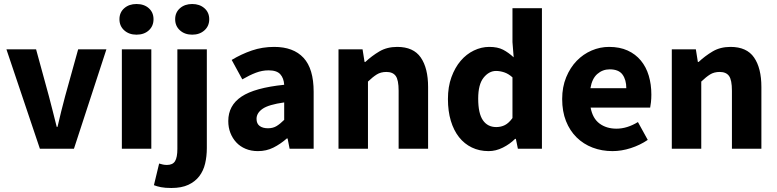

<svg xmlns="http://www.w3.org/2000/svg" viewBox="-20 -742 3879 958"><path d="M179 0 12 -496H160L224 -262Q234 -225 243.5 -186.5Q253 -148 263 -109H267Q276 -148 285.5 -186.5Q295 -225 305 -262L370 -496H511L349 0Z M588 0V-496H735V0ZM661 -569Q624 -569 600 -590.5Q576 -612 576 -646Q576 -680 600 -701Q624 -722 661 -722Q699 -722 722.5 -701Q746 -680 746 -646Q746 -612 722.5 -590.5Q699 -569 661 -569Z M835 196Q804 196 783.5 192Q763 188 748 182L774 74Q784 77 793 79Q802 81 813 81Q842 81 853.5 62Q865 43 865 1V-496H1012V-3Q1012 38 1003.5 74Q995 110 974.5 137Q954 164 920 180Q886 196 835 196ZM939 -569Q902 -569 878 -590.5Q854 -612 854 -646Q854 -680 878 -701Q902 -722 939 -722Q976 -722 1000 -701Q1024 -680 1024 -646Q1024 -612 1000 -590.5Q976 -569 939 -569Z M1267 12Q1233 12 1205.5 0.5Q1178 -11 1159 -31.5Q1140 -52 1129.5 -79Q1119 -106 1119 -138Q1119 -216 1185 -260Q1251 -304 1398 -319Q1396 -352 1378.5 -371.5Q1361 -391 1320 -391Q1288 -391 1256.5 -379Q1225 -367 1189 -346L1136 -443Q1184 -472 1236.5 -490Q1289 -508 1348 -508Q1444 -508 1494.5 -453.5Q1545 -399 1545 -284V0H1425L1415 -51H1411Q1379 -23 1344 -5.5Q1309 12 1267 12ZM1317 -102Q1342 -102 1360 -113Q1378 -124 1398 -144V-231Q1320 -220 1290 -199Q1260 -178 1260 -149Q1260 -125 1275.5 -113.5Q1291 -102 1317 -102Z M1669 0V-496H1789L1799 -433H1803Q1835 -463 1873 -485.5Q1911 -508 1962 -508Q2043 -508 2079.5 -455Q2116 -402 2116 -308V0H1969V-289Q1969 -343 1954.5 -363Q1940 -383 1908 -383Q1880 -383 1860 -370.5Q1840 -358 1816 -335V0Z M2418 12Q2372 12 2334.5 -6Q2297 -24 2270.5 -57.5Q2244 -91 2229.5 -139Q2215 -187 2215 -248Q2215 -309 2232.5 -357Q2250 -405 2278.5 -438.5Q2307 -472 2344.5 -490Q2382 -508 2421 -508Q2463 -508 2490 -494Q2517 -480 2543 -456L2537 -532V-701H2684V0H2564L2554 -49H2550Q2524 -23 2489 -5.5Q2454 12 2418 12ZM2456 -108Q2480 -108 2499.5 -118Q2519 -128 2537 -153V-356Q2517 -374 2496 -381Q2475 -388 2455 -388Q2420 -388 2393 -354.5Q2366 -321 2366 -250Q2366 -176 2389.5 -142Q2413 -108 2456 -108Z M3036 12Q2983 12 2937 -5.5Q2891 -23 2857 -56.5Q2823 -90 2804 -138Q2785 -186 2785 -248Q2785 -308 2805 -356.5Q2825 -405 2857.5 -438.5Q2890 -472 2932 -490Q2974 -508 3019 -508Q3072 -508 3111.5 -490Q3151 -472 3177.5 -440Q3204 -408 3217 -364.5Q3230 -321 3230 -270Q3230 -250 3228 -232Q3226 -214 3224 -205H2927Q2937 -151 2971.5 -125.5Q3006 -100 3056 -100Q3109 -100 3163 -133L3212 -44Q3174 -18 3127.5 -3Q3081 12 3036 12ZM2926 -302H3105Q3105 -344 3086 -370Q3067 -396 3022 -396Q2987 -396 2960.5 -373Q2934 -350 2926 -302Z M3332 0V-496H3452L3462 -433H3466Q3498 -463 3536 -485.5Q3574 -508 3625 -508Q3706 -508 3742.5 -455Q3779 -402 3779 -308V0H3632V-289Q3632 -343 3617.5 -363Q3603 -383 3571 -383Q3543 -383 3523 -370.5Q3503 -358 3479 -335V0Z"/></svg>

Font: TT Toshiba Sans
Style: Bold
Weight: 700
Designer: Paul D. Hunt
Foundry: Toshiba Corporation
Version: Version 2.020;PS 2.000;hotconv 1.0.86;makeotf.lib2.5.63406